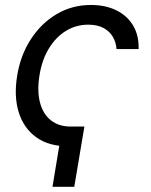

<svg xmlns="http://www.w3.org/2000/svg" viewBox="-20 -568 598 761"><path d="M314.5 -66.4 274.4 172.4H188L227.5 -66.4ZM248.5 11.7Q172.9 11.7 123.3 -24.2Q73.7 -60.1 54.2 -123Q34.7 -186 47.9 -267.1Q61 -349.1 102.3 -412.6Q143.6 -476.1 204.8 -512.2Q266.1 -548.3 340.3 -548.3Q398.9 -548.3 442.1 -526.6Q485.4 -504.9 508.3 -465.6Q531.2 -426.3 529.3 -373.5H441.9Q439.9 -400.4 427 -422.4Q414.1 -444.3 389.9 -457.3Q365.7 -470.2 329.6 -470.2Q281.7 -470.2 241.7 -445.8Q201.7 -421.4 174.1 -376.5Q146.5 -331.5 136.7 -270.5Q126.5 -209 138.2 -162.8Q149.9 -116.7 181.2 -91.6Q212.4 -66.4 260.7 -66.4Z"/></svg>

Font: Inter 17pt
Style: Italic
Weight: 400
Italic angle: -9.3988°
Version: Version 4.001;git-66647c0bb